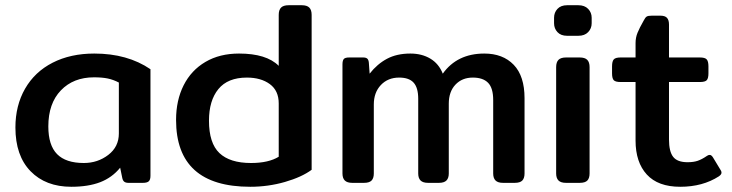

<svg xmlns="http://www.w3.org/2000/svg" viewBox="-20 -700 2801 735"><path d="M39 -212Q39 -296 76 -360.5Q113 -425 181.5 -460Q250 -495 341 -495Q468 -495 556 -435V-27Q556 -12 549.5 -6Q543 0 527 0H472Q461 0 455.5 -4.5Q450 -9 448 -19L440 -58Q409 -20 363.5 -2.5Q318 15 253 15Q155 15 97 -44.5Q39 -104 39 -212ZM435 -189V-384Q414 -395 392.5 -399.5Q371 -404 340 -404Q261 -404 213 -354Q165 -304 165 -216Q165 -144 198.5 -110Q232 -76 301 -76Q354 -76 394.5 -107Q435 -138 435 -189Z M654 -241Q654 -316 683 -373.5Q712 -431 766.5 -463Q821 -495 895 -495Q1000 -495 1047 -448V-643Q1047 -662 1056 -671Q1065 -680 1085 -680H1135Q1155 -680 1164 -671Q1173 -662 1173 -643V-50Q1135 -22 1071 -3.5Q1007 15 938 15Q654 15 654 -241ZM1047 -100V-304Q1047 -353 1013 -378Q979 -403 925 -403Q852 -403 816 -359Q780 -315 780 -238Q780 -152 820 -114Q860 -76 941 -76Q1008 -76 1047 -100Z M1291 -36V-453Q1291 -468 1296 -474Q1301 -480 1317 -480H1370Q1381 -480 1386 -475.5Q1391 -471 1392 -460L1395 -418Q1424 -455 1461.5 -475Q1499 -495 1551 -495Q1595 -495 1627.5 -475.5Q1660 -456 1675 -418Q1730 -495 1834 -495Q1905 -495 1946.5 -452Q1988 -409 1988 -324V-36Q1988 -18 1979.5 -9Q1971 0 1950 0H1906Q1886 0 1877 -9Q1868 -18 1868 -36V-317Q1868 -363 1848.5 -383Q1829 -403 1790 -403Q1749 -403 1723.5 -376Q1698 -349 1698 -303V-36Q1698 -18 1689 -9Q1680 0 1660 0H1619Q1599 0 1590 -9Q1581 -18 1581 -36V-322Q1581 -364 1563.5 -383.5Q1546 -403 1508 -403Q1465 -403 1438 -374.5Q1411 -346 1411 -300V-36Q1411 -18 1402.5 -9Q1394 0 1373 0H1329Q1309 0 1300 -9Q1291 -18 1291 -36Z M2101 -611V-632Q2101 -652 2114 -666Q2127 -680 2151 -680H2194Q2218 -680 2231.5 -666Q2245 -652 2245 -632V-611Q2245 -591 2231.5 -577Q2218 -563 2194 -563H2151Q2127 -563 2114 -577Q2101 -591 2101 -611ZM2109 -36V-443Q2109 -462 2118 -471Q2127 -480 2147 -480H2199Q2219 -480 2228 -471Q2237 -462 2237 -443V-36Q2237 -18 2228.5 -9Q2220 0 2199 0H2147Q2127 0 2118 -9Q2109 -18 2109 -36Z M2413 -162V-386H2356Q2336 -386 2329.5 -393Q2323 -400 2323 -419V-446Q2323 -465 2329.5 -472.5Q2336 -480 2356 -480H2413V-535Q2413 -556 2420.5 -574.5Q2428 -593 2444 -621Q2450 -633 2455.5 -636.5Q2461 -640 2475 -640H2508Q2526 -640 2533.5 -631.5Q2541 -623 2541 -606V-480H2659Q2679 -480 2685.5 -472.5Q2692 -465 2692 -446V-419Q2692 -400 2685.5 -393Q2679 -386 2659 -386H2541V-166Q2541 -120 2557 -99.5Q2573 -79 2612 -79Q2635 -79 2651 -84.5Q2667 -90 2686 -103Q2691 -107 2697 -107Q2703 -107 2709 -98L2738 -50Q2742 -45 2742 -39Q2742 -32 2732 -25Q2670 15 2584 15Q2499 15 2456 -32Q2413 -79 2413 -162Z"/></svg>

Font: Mitr
Style: Regular
Weight: 400
Designer: Thanarat Vachiruckul
Foundry: Cadson Demak
Version: Version 1.003